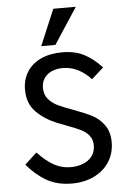

<svg xmlns="http://www.w3.org/2000/svg" viewBox="-64 -1031 728 1087"><g transform="rotate(-5 300.0 -487.5)"><path d="M301.5 -83Q339 -83 371 -95.2Q403 -107.5 422.5 -132.5Q442 -157.5 442 -194.5Q442 -228.5 424 -250.5Q406 -272.5 378.8 -286.2Q351.5 -300 302 -318Q267.5 -330.5 246 -339.5Q175.5 -368.5 128.5 -416Q81.5 -463.5 81.5 -542.5Q81.5 -599.5 108.8 -643Q136 -686.5 187.5 -710.8Q239 -735 308.5 -735Q380.5 -735 432.2 -708.8Q484 -682.5 533 -629.5L465 -568.5Q392.5 -646 305 -646Q268.5 -646 240.5 -633Q212.5 -620 197.5 -596Q182.5 -572 183.5 -540Q184.5 -503.5 205.8 -479Q227 -454.5 258.2 -439.5Q289.5 -424.5 342.5 -405.5Q408.5 -381.5 448.2 -361Q488 -340.5 516.2 -302Q544.5 -263.5 544.5 -203.5Q544.5 -141 513.5 -92.5Q482.5 -44 426.8 -17Q371 10 300 10Q218.5 10 158 -24.2Q97.5 -58.5 46.5 -119.5L114.5 -182.5Q163.5 -131 207 -107Q250.5 -83 301.5 -83ZM194.5 -780 281 -985H409L275 -780Z"/></g></svg>

Font: JuliaMono Medium
Style: Regular
Weight: 500
Monospace: yes
Designer: cormullion
Foundry: corm
Version: Version 0.054; ttfautohint (v1.8.4)